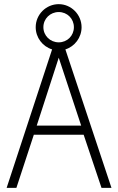

<svg xmlns="http://www.w3.org/2000/svg" viewBox="-20 -905 567 925"><path d="M152 -774C152 -724 185 -681 231 -667L12 0H59L143 -256H383L469 0H517L295 -667C340 -681 373 -724 373 -774C373 -835 323 -885 263 -885C202 -885 152 -835 152 -774ZM263 -627 371 -300H157ZM189 -774C189 -815 222 -847 263 -847C304 -847 336 -815 336 -774C336 -733 304 -701 263 -701C222 -701 189 -733 189 -774Z"/></svg>

Font: Advent Pro
Style: Light
Weight: 300
Designer: Andreas Kalpakidis
Foundry: Andreas Kalpakidis
Version: Version 2.002 2007